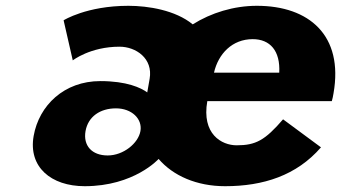

<svg xmlns="http://www.w3.org/2000/svg" viewBox="-20 -627 1176 662"><path d="M274.9 -175C283.8 -225.4 325.7 -253.4 379.9 -253.4C434.2 -253.4 471.6 -217 464.2 -175C456.8 -133 405.5 -91 351.3 -91C297.1 -91 266.1 -124.6 274.9 -175ZM717.8 -376.4C732.8 -441.8 780.9 -492 851.3 -492C911.3 -492 946.9 -451.6 942.8 -376.4ZM230.9 -418.8C230.9 -418.8 291 -466 392.2 -466C448.4 -466 508.4 -425.6 495.9 -355L487.7 -308.4C465.8 -324.4 417.2 -347.4 325.9 -347.4C201.3 -347.4 114.6 -263.7 96 -158.2C77.2 -51.5 155.7 15 272.1 15C442.9 15 526.9 -79 526.9 -79C576.7 -21 658 15 756.1 15C887.7 15 1002.7 -22 1086.7 -119L956 -215.6C893.7 -143.3 861.8 -126 796 -126C744.1 -126 674.7 -164.8 694.8 -278.4H1124.1C1126.4 -285 1128.5 -297.2 1129.9 -305C1165.1 -504.9 1045.8 -607 865.8 -607C786.2 -607 708.1 -583 644.5 -543C584.9 -592 490.8 -607 422.6 -607C278.5 -607 199.3 -557 199.3 -557Z"/></svg>

Font: Hussar Wysoki
Style: Obl
Weight: 700
Foundry: Cannot Into Space Fonts
Version: Version 0.92